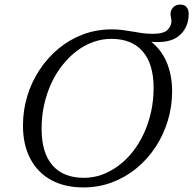

<svg xmlns="http://www.w3.org/2000/svg" viewBox="-20 -810 846 840"><path d="M162 -246.5Q162 -141 209.8 -86.5Q257.5 -32 347 -32Q388.5 -32 426.8 -46Q465 -60 499.2 -85.8Q533.5 -111.5 561.5 -147.2Q589.5 -183 609.8 -227Q630 -271 641 -321Q652 -371 652 -425Q652 -530.5 604.2 -585.2Q556.5 -640 467 -640Q426 -640 387.2 -626Q348.5 -612 314.5 -586Q280.5 -560 252.5 -524.2Q224.5 -488.5 204.2 -444.8Q184 -401 173 -351Q162 -301 162 -246.5ZM733 -410.5Q733 -343.5 714 -281.2Q695 -219 660 -166Q625 -113 576.8 -73.5Q528.5 -34 469.8 -12Q411 10 345 10Q263.5 10 204.2 -22.2Q145 -54.5 112.8 -115.2Q80.5 -176 80.5 -261Q80.5 -328 99.5 -390.2Q118.5 -452.5 153.8 -505.5Q189 -558.5 237.2 -598.2Q285.5 -638 344 -659.8Q402.5 -681.5 469 -681.5Q495 -681.5 517.2 -678.5Q539.5 -675.5 560.5 -671.8Q581.5 -668 602.8 -665Q624 -662 648 -662Q696 -662 713 -679.2Q730 -696.5 730 -717.5Q730 -726.5 728 -733.5Q726 -740.5 726 -748.5Q726 -766 737.8 -778Q749.5 -790 768.5 -790Q786.5 -790 796 -779.2Q805.5 -768.5 805.5 -749.5Q805.5 -688.5 762.8 -653Q720 -617.5 629 -628.5L631 -635.5Q683 -598 708 -540.5Q733 -483 733 -410.5Z"/></svg>

Font: Newsreader 20pt
Style: Italic
Weight: 400
Italic angle: -17°
Version: Version 1.003